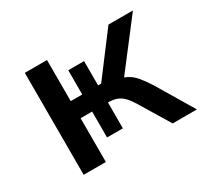

<svg xmlns="http://www.w3.org/2000/svg" viewBox="-108 -652 865 809"><g transform="rotate(-30 324.5 -248.0)"><path d="M89 0V-496H197V-296H253V-414H330V-296H345L496 -496H615L427 -251L403 -279Q434 -275 455.5 -264Q477 -253 494.5 -232.5Q512 -212 533 -179L640 0H522L433 -147Q419 -170 405 -184.5Q391 -199 373.5 -206Q356 -213 327 -213H316L330 -231V-87H253V-213H197V0Z"/></g></svg>

Font: Nunito Sans 8pt SemiBold
Style: Regular
Weight: 600
Version: Version 3.101;gftools[0.9.27]